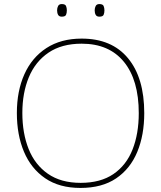

<svg xmlns="http://www.w3.org/2000/svg" viewBox="-20 -915 794 945"><path d="M690 -358Q690 -250 655.5 -167Q621 -84 551.5 -37Q482 10 376 10Q272 10 202.5 -37.5Q133 -85 98 -168Q63 -251 63 -359Q63 -467 100 -549.5Q137 -632 208.5 -678.5Q280 -725 382 -725Q530 -725 610 -628.5Q690 -532 690 -358ZM90 -359Q90 -259 121 -181.5Q152 -104 216 -59.5Q280 -15 377 -15Q475 -15 538.5 -58.5Q602 -102 632.5 -179.5Q663 -257 663 -358Q663 -521 590 -610.5Q517 -700 382 -700Q284 -700 219 -656Q154 -612 122 -535Q90 -458 90 -359ZM261 -864Q261 -876 266 -885.5Q271 -895 284 -895Q301 -895 305 -885.5Q309 -876 309 -864Q309 -851 305 -842Q301 -833 284 -833Q271 -833 266 -842Q261 -851 261 -864ZM446 -864Q446 -876 451 -885.5Q456 -895 469 -895Q486 -895 490 -885.5Q494 -876 494 -864Q494 -851 490 -842Q486 -833 469 -833Q456 -833 451 -842Q446 -851 446 -864Z"/></svg>

Font: Noto Sans Bengali Thin
Style: Regular
Weight: 100
Designer: Jelle Bosma - Monotype Design Team
Foundry: Monotype Imaging Inc.
Version: Version 2.003; ttfautohint (v1.8.4.7-5d5b)